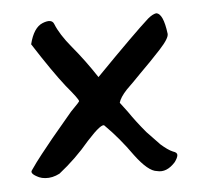

<svg xmlns="http://www.w3.org/2000/svg" viewBox="-20 -528 306 286"><path d="M68.6 -269.3C84.5 -284.2 98.6 -300.5 110.9 -318.1C125 -336.6 133.3 -344.1 136 -340.6C150.9 -328.2 165.4 -313.7 179.5 -297C193.6 -281.2 205 -273.2 213.8 -273.2C223.5 -271.5 232.3 -275.9 240.2 -286.4C242.9 -290.8 244.2 -294.4 244.2 -297C244.2 -299.6 242 -301.4 237.6 -302.3C232.3 -304 226.2 -307.6 219.1 -312.8C212.1 -319 205 -325.2 198 -331.3C187.4 -341.9 178.2 -352 170.3 -361.7L158.4 -374.9C159.3 -380.2 162.8 -386.8 169 -394.7C175.1 -401.7 181.7 -409.6 188.8 -418.4C199.3 -430.8 209 -442.6 217.8 -454.1C226.6 -465.5 230.6 -473.4 229.7 -477.8C225.3 -498.1 219.6 -508.2 212.5 -508.2C209 -507.3 205 -504.7 200.6 -500.3C187.4 -486.2 162.8 -457.2 126.7 -413.2C113.5 -429.9 100.3 -444.8 87.1 -458C74.8 -470.4 66 -481.8 60.7 -492.4C58.1 -497.6 52.4 -498.1 43.6 -493.7C34.8 -489.3 29 -478.7 26.4 -462C47.5 -434.7 64.7 -414 77.9 -400C91.1 -386.8 97.7 -379.3 97.7 -377.5C98.6 -377.5 94.6 -372.2 85.8 -361.7C77.9 -350.2 68.6 -337 58.1 -322.1C52.8 -314.2 47.5 -306.2 42.2 -298.3C37 -290.4 32.1 -282.5 27.7 -274.6C25.1 -271 28.6 -267.5 38.3 -264C40.9 -263.1 44 -262.7 47.5 -262.7C54.6 -262.7 61.6 -264.9 68.6 -269.3Z"/></svg>

Font: Impossible
Style: Reguler
Weight: 400
Designer: Ahsan Design
Foundry: Designer
Version: Version 3.16.0